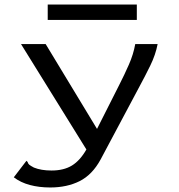

<svg xmlns="http://www.w3.org/2000/svg" viewBox="-20 -655 790 849"><path d="M202 174Q153 174 112 163Q71 152 41 129L90 65L97 56L102 61Q104 69 109.5 73.5Q115 78 130 86Q162 99 208 99Q262 99 298 77Q334 55 362 6L73 -460H182L409 -85L507 -279Q530 -324 550 -369.5Q570 -415 578 -460H677Q668 -413 644.5 -365Q621 -317 596 -271L425 50Q388 118 332 146Q276 174 202 174ZM191 -567V-635H585V-567Z"/></svg>

Font: Inconsolata ExtraExpanded Medium
Style: Regular
Weight: 500
Width: 8
Monospace: yes
Designer: Raph Levien, Cyreal, Brenton Simpson
Foundry: Raph Levien, Cyreal, Google
Version: Version 3.001; ttfautohint (v1.8.2.53-6de2)